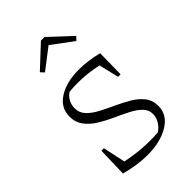

<svg xmlns="http://www.w3.org/2000/svg" viewBox="-214 -782 869 869"><g transform="rotate(-45 220.5 -347.0)"><path d="M59 -13 63 -155H79L102 -47Q179 -31 252 -31Q277 -31 302 -33Q321 -45 333.5 -65Q346 -85 346 -107Q346 -134 326.5 -153.5Q307 -173 275.5 -189Q244 -205 208.5 -221Q173 -237 141.5 -256.5Q110 -276 90 -302.5Q70 -329 70 -366Q70 -423 120.5 -455Q171 -487 251 -487Q278 -487 308.5 -483Q339 -479 371 -471L369 -338H353L330 -434Q265 -448 207 -448Q193 -448 178.5 -447.5Q164 -447 149 -445Q132 -434 122.5 -415.5Q113 -397 113 -376Q113 -347 133 -326Q153 -305 184.5 -288.5Q216 -272 251 -256Q286 -240 317.5 -221.5Q349 -203 369 -177.5Q389 -152 389 -116Q389 -59 334.5 -26Q280 7 196 7Q165 7 130.5 2Q96 -3 59 -13ZM245 -701 350 -603 334 -586 232 -662 133 -586 117 -603 222 -701Z"/></g></svg>

Font: Piazzolla ExtraLight
Style: Regular
Weight: 200
Designer: Juan Pablo del Peral
Foundry: Huerta Tipografica
Version: Version 1.330